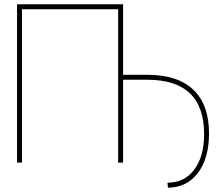

<svg xmlns="http://www.w3.org/2000/svg" viewBox="-20 -747 1014 882"><path d="M58.2 0ZM545.5 0H522.7V-704.5H81V0H58.2V-727.3H545.5ZM751.4 115.1 749.3 92.3Q827.8 92.3 872.5 32Q917.6 -28.1 917.6 -129.6V-132.1Q917.3 -380.7 656.2 -380.7H539.8V-403.4H656.2Q796.5 -403.4 868.4 -334.5Q940.3 -265.6 940.3 -133.5Q939.6 -18.5 888.8 47.9Q837.7 114.7 751.4 115.1Z"/></svg>

Font: Linik Sans Thin
Style: Regular
Weight: 100
Designer: Fonts by Rasmus Andersson / Changes by Cristiano Sobral with parts from Marc Monis
Foundry: rsms
Version: Version 3.020; ttfautohint (v1.6)